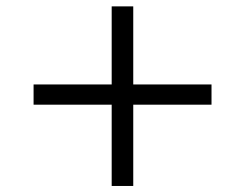

<svg xmlns="http://www.w3.org/2000/svg" viewBox="-20 -665 789 617"><path d="M87.9 -393.6H338.9V-644.5H408.2V-393.6H659.7V-328.6H408.2V-67.4H338.9V-328.6H87.9Z"/></svg>

Font: Armata
Style: Regular
Weight: 400
Designer: Viktoriya Grabowska
Foundry: Viktoriya Grabowska
Version: Version 1.002